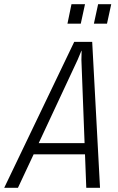

<svg xmlns="http://www.w3.org/2000/svg" viewBox="-64 -888 559 908"><path d="M338 -158H95L21 0H-44L287 -690H372L409 0H344ZM336 -211 321 -605 322 -648H321L303 -605L119 -211ZM274 -868H338L318 -776H255ZM400 -868H462L442 -776H380Z"/></svg>

Font: Decalotype Light Italic
Style: Regular
Weight: 300
Italic angle: -12°
Designer: Alfredo Marco Pradil
Foundry: Alfredo Marco Pradil
Version: Version 1.0